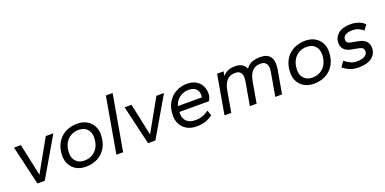

<svg xmlns="http://www.w3.org/2000/svg" viewBox="-12 -1411 4336 2164"><g transform="rotate(-20 2156.5 -329.0)"><path d="M178 0 68 -470H151L233 -85L449 -470H540L266 0Z M758 10Q692 10 645 -17Q598 -44 572.5 -90Q547 -136 547 -193Q547 -281 582.5 -345.5Q618 -410 681.5 -445Q745 -480 828 -480Q894 -480 941 -453Q988 -426 1013.5 -380.5Q1039 -335 1039 -277Q1039 -189 1003.5 -124.5Q968 -60 904.5 -25Q841 10 758 10ZM766 -61Q822 -61 865 -87Q908 -113 932 -160.5Q956 -208 956 -273Q956 -333 920 -371Q884 -409 820 -409Q764 -409 721 -383Q678 -357 654 -309.5Q630 -262 630 -197Q630 -137 666 -99Q702 -61 766 -61Z M1125 0 1242 -668H1323L1206 0Z M1505 0 1395 -470H1478L1560 -85L1776 -470H1867L1593 0Z M2088 10Q2020 10 1972 -17Q1924 -44 1899 -90Q1874 -136 1874 -193Q1874 -283 1910.5 -347.5Q1947 -412 2008.5 -446Q2070 -480 2145 -480Q2233 -480 2285 -428.5Q2337 -377 2337 -293Q2337 -276 2330.5 -252Q2324 -228 2311 -210H1958Q1954 -180 1960.5 -153.5Q1967 -127 1984 -106Q2001 -85 2030 -73Q2059 -61 2100 -61Q2144 -61 2184 -75Q2224 -89 2259 -117L2281 -52Q2240 -21 2193 -5.5Q2146 10 2088 10ZM1965 -278H2251Q2254 -287 2254 -300Q2254 -356 2223.5 -382.5Q2193 -409 2137 -409Q2099 -409 2063.5 -393.5Q2028 -378 2002 -348.5Q1976 -319 1965 -278Z M2422 0 2504 -470H2582L2572 -417Q2601 -451 2637.5 -465.5Q2674 -480 2722 -480Q2773 -480 2804 -460Q2835 -440 2851 -405Q2883 -448 2924.5 -464Q2966 -480 3022 -480Q3074 -480 3104.5 -464Q3135 -448 3149.5 -420.5Q3164 -393 3166.5 -359Q3169 -325 3163 -289L3112 0H3031L3080 -280Q3086 -308 3083 -337.5Q3080 -367 3061.5 -388Q3043 -409 3000 -409Q2937 -409 2901 -369.5Q2865 -330 2851 -252L2807 0H2726L2775 -280Q2780 -306 2778 -336Q2776 -366 2757.5 -387.5Q2739 -409 2695 -409Q2632 -409 2596.5 -369.5Q2561 -330 2547 -252L2503 0Z M3493 10Q3427 10 3380 -17Q3333 -44 3307.5 -90Q3282 -136 3282 -193Q3282 -281 3317.5 -345.5Q3353 -410 3416.5 -445Q3480 -480 3563 -480Q3629 -480 3676 -453Q3723 -426 3748.5 -380.5Q3774 -335 3774 -277Q3774 -189 3738.5 -124.5Q3703 -60 3639.5 -25Q3576 10 3493 10ZM3501 -61Q3557 -61 3600 -87Q3643 -113 3667 -160.5Q3691 -208 3691 -273Q3691 -333 3655 -371Q3619 -409 3555 -409Q3499 -409 3456 -383Q3413 -357 3389 -309.5Q3365 -262 3365 -197Q3365 -137 3401 -99Q3437 -61 3501 -61Z M4030 10Q3974 10 3928.5 -7.5Q3883 -25 3845 -58L3890 -121Q3928 -91 3960 -76Q3992 -61 4035 -61Q4096 -61 4129 -81.5Q4162 -102 4162 -139Q4162 -159 4150 -172.5Q4138 -186 4103 -193L4018 -209Q3957 -221 3931.5 -253Q3906 -285 3906 -325Q3906 -393 3957 -436.5Q4008 -480 4105 -480Q4159 -480 4202 -464Q4245 -448 4275 -419L4232 -359Q4206 -381 4175.5 -395Q4145 -409 4102 -409Q4050 -409 4019.5 -390.5Q3989 -372 3989 -336Q3989 -316 4000 -303.5Q4011 -291 4043 -285L4128 -269Q4191 -257 4218 -225Q4245 -193 4245 -148Q4245 -74 4188.5 -32Q4132 10 4030 10Z"/></g></svg>

Font: Gantari
Style: Italic
Weight: 400
Italic angle: -10°
Designer: Anugrah Pasau
Foundry: Lafontype
Version: Version 1.000; ttfautohint (v1.8.3)